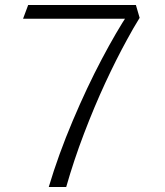

<svg xmlns="http://www.w3.org/2000/svg" viewBox="-20 -750 660 770"><path d="M490 -592Q446.5 -513 402.2 -417.5Q358 -322 317 -214.5Q276 -107 245.5 0H175.5Q214.5 -130.5 271.5 -265.2Q328.5 -400 388 -512.5Q447.5 -625 495.5 -697L500.5 -675H72.5L93 -730H525L540 -678.5Q514 -636.5 490 -592Z"/></svg>

Font: Monaspace Argon Var ExtraLight
Style: Regular
Weight: 200
Designer: Riley Cran and the Lettermatic Team
Version: Version 1.200 (Monaspace Argon Var)